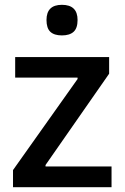

<svg xmlns="http://www.w3.org/2000/svg" viewBox="-20 -777 517 797"><path d="M34 -71 302 -449V-455H43V-540H433V-471L169 -92V-86H443V0H34ZM237 -630Q205 -630 189 -645Q173 -660 173 -694Q173 -757 237 -757Q302 -757 302 -694Q302 -660 285.5 -645Q269 -630 237 -630Z"/></svg>

Font: Encode Sans Narrow
Style: Medium
Weight: 500
Designer: Pablo Impallari, Andres Torresi
Foundry: Pablo Impallari, Andres Torresi
Version: Version 1.000; ttfautohint (v1.00) -l 8 -r 50 -G 200 -x 14 -